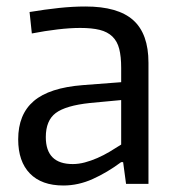

<svg xmlns="http://www.w3.org/2000/svg" viewBox="-20 -566 544 591"><path d="M175 5Q108 5 72 -32Q36 -69 36 -137Q36 -214 84 -255Q132 -296 235 -304L353 -313V-357Q353 -392 347 -415.5Q341 -439 326 -453.5Q311 -468 287 -474Q263 -480 227 -480Q196 -480 157.5 -475.5Q119 -471 78 -463L71 -529Q119 -537 161.5 -541.5Q204 -546 243 -546Q343 -546 390 -504Q437 -462 437 -373V0H368L359 -67H353Q310 -35 265.5 -15Q221 5 175 5ZM204 -61Q222 -61 241 -66Q260 -71 279.5 -79.5Q299 -88 317.5 -99Q336 -110 353 -121V-258L257 -249Q182 -241 151.5 -218Q121 -195 121 -144Q121 -61 204 -61Z"/></svg>

Font: Encode Sans Narrow
Style: Regular
Weight: 400
Designer: Pablo Impallari, Andres Torresi
Foundry: Pablo Impallari, Andres Torresi
Version: Version 1.000; ttfautohint (v1.00) -l 8 -r 50 -G 200 -x 14 -